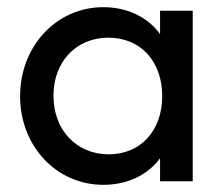

<svg xmlns="http://www.w3.org/2000/svg" viewBox="-20 -505 622 535"><path d="M268 10C336 10 392 -18 426 -64V0H517V-475H426V-410C392 -457 335 -485 268 -485C137 -485 36 -376 36 -237C36 -98 137 10 268 10ZM283 -75C193 -75 129 -143 129 -238C129 -333 192 -400 282 -400C372 -400 432 -334 432 -237C432 -141 372 -75 283 -75Z"/></svg>

Font: Outfit
Style: Regular
Weight: 400
Designer: Rodrigo Fuenzalida
Foundry: fragTYPE
Version: Version 1.100;gftools[0.9.27]